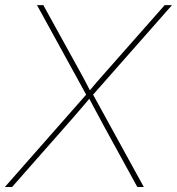

<svg xmlns="http://www.w3.org/2000/svg" viewBox="-42 -748 708 768"><path d="M-22.5 0 310.1 -377.9 307.1 -361.3 106 -727.5H131.3L256.8 -500Q268.1 -480 278.8 -460.2Q289.6 -440.4 300.3 -420.4Q311 -400.4 321.3 -379.4H311Q328.6 -400.4 345.9 -420.4Q363.3 -440.4 380.9 -460.2Q398.4 -480 416 -500L616.7 -727.5H646L322.8 -360.8L325.7 -377.9L533.2 0H507.3L374.5 -242.2Q364.3 -261.7 353.8 -281Q343.3 -300.3 332.8 -319.8Q322.3 -339.4 312 -359.4H320.8Q303.7 -339.4 287.1 -319.8Q270.5 -300.3 253.7 -281Q236.8 -261.7 219.7 -242.2L6.3 0Z"/></svg>

Font: Inter 24pt Thin
Style: Italic
Weight: 250
Italic angle: -9.3988°
Version: Version 4.001;git-66647c0bb